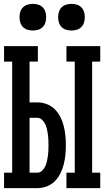

<svg xmlns="http://www.w3.org/2000/svg" viewBox="-20 -974 540 994"><path d="M324 0V-80H367V-655H324V-735H499V-655H457V-80H499V0ZM1 0V-80H43V-655H1V-735H176V-655H133V-444H173Q198 -444 222 -435Q246 -426 263.5 -408.5Q281 -391 292.5 -368.5Q304 -346 310 -321.5Q316 -297 318.5 -272Q321 -247 321 -222Q321 -197 318.5 -172Q316 -147 310 -123Q304 -99 292.5 -76Q281 -53 263.5 -35.5Q246 -18 222 -9Q198 0 173 0ZM133 -80H173Q187 -80 197.5 -90Q208 -100 214 -112.5Q220 -125 223 -139Q226 -153 228 -166.5Q230 -180 230.5 -194Q231 -208 231 -222Q231 -236 230.5 -250Q230 -264 228 -278Q226 -292 223 -305.5Q220 -319 214 -331.5Q208 -344 197.5 -354Q187 -364 173 -364H133ZM350 -816Q336 -816 322.5 -820Q309 -824 299 -834Q289 -844 285 -857.5Q281 -871 281 -885Q281 -899 285 -912.5Q289 -926 299 -936Q309 -946 322.5 -950Q336 -954 350 -954Q364 -954 377.5 -950Q391 -946 401 -936Q411 -926 415 -912.5Q419 -899 419 -885Q419 -871 415 -857.5Q411 -844 401 -834Q391 -824 377.5 -820Q364 -816 350 -816ZM150 -816Q136 -816 122.5 -820Q109 -824 99 -834Q89 -844 85 -857.5Q81 -871 81 -885Q81 -899 85 -912.5Q89 -926 99 -936Q109 -946 122.5 -950Q136 -954 150 -954Q164 -954 177.5 -950Q191 -946 201 -936Q211 -926 215 -912.5Q219 -899 219 -885Q219 -871 215 -857.5Q211 -844 201 -834Q191 -824 177.5 -820Q164 -816 150 -816Z"/></svg>

Font: Iosevka Slab Medium
Style: Regular
Weight: 500
Monospace: yes
Designer: Belleve Invis
Foundry: Belleve Invis
Version: Version 11.1.1; ttfautohint (v1.8.3)